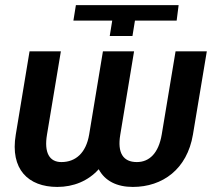

<svg xmlns="http://www.w3.org/2000/svg" viewBox="-20 -732 859 762"><path d="M425.4 -650.2 415.5 -589.1H505.7L515.6 -650.2H681.1L688.9 -711.6H281.2L271.3 -650.2ZM42.6 -197.8C19.5 -60.4 92 9.9 207.4 9.9C271.7 9.9 329.9 -13.8 371.8 -60.4C396.3 -13.8 444.2 9.9 507.1 9.9C625.4 9.9 722.7 -60.7 745.7 -197.8L800.8 -528.4H676.8L621.8 -197.8C609.4 -125 573.5 -88.8 523.1 -88.8C468.8 -88.8 445 -125 457.4 -197.8L512.1 -528.4H388.5L333.8 -197.8C321.4 -125 280.2 -88.8 223.7 -88.8C175.8 -88.8 154.5 -126.4 166.5 -197.8L221.6 -528.4H97.3Z"/></svg>

Font: Magic Ui Pro Semi Bold
Style: Italic
Weight: 600
Italic angle: -9.39999°
Designer: Stefan Endress, Andreas Faust
Version: Version 1.000;FEAKit 1.0